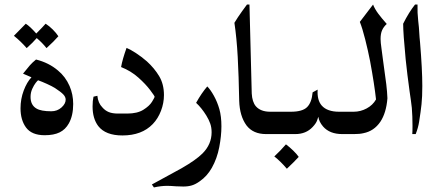

<svg xmlns="http://www.w3.org/2000/svg" viewBox="-20 -588 1913 842"><path d="M282 -47Q267 -20 241.5 -7.5Q216 5 176 5Q119 5 94 -29Q70 -62 70 -113Q70 -154 84 -191Q98 -228 118 -249L81 -265Q100 -289 111 -301.5Q122 -314 138 -327Q194 -313 234 -279Q267 -252 285 -211Q301 -174 301 -132Q301 -81 282 -47ZM147 -236Q144 -234 136.5 -224.5Q129 -215 121.5 -198.5Q114 -182 114 -163Q114 -127 140 -112Q160 -100 205 -100Q231 -100 249.5 -116.5Q268 -133 268 -151Q268 -163 257.5 -174Q247 -185 221 -202Q208 -210 186 -220Q164 -230 147 -236ZM236 -429Q217 -407 184 -377Q165 -401 141 -421Q125 -402 97 -377Q71 -407 41 -431Q79 -469 93 -484Q112 -472 139 -441Q169 -471 180 -484Q196 -474 211.5 -458.5Q227 -443 236 -429Z M650 -44Q602 6 517 6Q443 6 411 -35Q386 -68 386 -121Q386 -146 390 -164L407 -168Q410 -136 429 -117Q441 -103 457 -96.5Q473 -90 497 -90H538Q582 -90 608.5 -106.5Q635 -123 646.5 -141.5Q658 -160 658 -164Q658 -167 638.5 -193Q619 -219 586.5 -248Q554 -277 511 -294Q517 -328 535 -378Q552 -371 576.5 -355Q601 -339 624 -319Q657 -289 678 -254Q699 -219 699 -171Q699 -136 686 -102Q673 -68 650 -44Z M918 -168Q933 -141 942 -109.5Q951 -78 951 -34Q951 8 941.5 57.5Q932 107 909 148Q888 185 856 207Q838 220 821.5 225Q805 230 784 230L752 229Q726 227 713 227Q686 227 655 234L646 221L776 150Q839 114 868 85Q908 45 908 -8Q908 -29 902 -46Q896 -63 885 -81Q864 -115 840 -137Q864 -180 889 -209Q903 -195 918 -168Z M1220 0H1147Q1090 0 1061 -38Q1031 -79 1029 -146Q1027 -256 1022.5 -338.5Q1018 -421 1008 -488Q1023 -513 1041.5 -538.5Q1060 -564 1063 -568H1074L1084 -178Q1086 -141 1102 -122Q1123 -98 1165 -98H1220Z M1290 100Q1270 122 1238 152Q1211 120 1183 98Q1209 74 1234 45Q1250 57 1265.5 72Q1281 87 1290 100Z M1391 -125Q1415 -98 1467 -98H1521V0H1481Q1426 0 1397 -33Q1379 -54 1376 -76Q1375 -74 1371 -61Q1367 -48 1351 -31Q1322 0 1275 0H1199Q1179 0 1164.5 -14.5Q1150 -29 1150 -50Q1150 -70 1164.5 -84Q1179 -98 1199 -98H1256Q1306 -98 1326.5 -118Q1347 -138 1351 -183L1373 -195Q1370 -149 1391 -125Z M1649 -417 1650 -399 1653 -375Q1659 -328 1660 -322Q1670 -252 1674 -218.5Q1678 -185 1679 -157Q1674 -93 1648 -54Q1620 -13 1574 -4Q1558 0 1532 0H1500Q1479 0 1465 -13Q1451 -26 1451 -48Q1451 -68 1463.5 -83Q1476 -98 1500 -98H1531Q1561 -98 1588 -112.5Q1615 -127 1629 -152Q1622 -217 1603 -320Q1594 -366 1581.5 -415.5Q1569 -465 1558 -492L1616 -568Q1624 -548 1638.5 -528.5Q1653 -509 1676 -483Q1662 -470 1655.5 -455Q1649 -440 1649 -417Z M1800 -568H1811Q1810 -532 1814 -497Q1818 -462 1818 -454L1820 -424L1822 -403Q1832 -283 1832 -211Q1832 -163 1828.5 -130.5Q1825 -98 1818 -54Q1814 -28 1803 0H1788Q1789 -10 1789 -36Q1789 -78 1786 -115Q1783 -143 1776 -189Q1766 -261 1759 -328Q1748 -442 1748 -484Q1773 -534 1800 -568Z"/></svg>

Font: Mirza
Style: Regular
Weight: 400
Designer: Arabic design by Kourosh Beigpour, Latin design by Eduardo Tunni, engineering by Lasse Fister
Version: Version 1.000